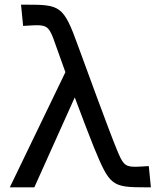

<svg xmlns="http://www.w3.org/2000/svg" viewBox="-20 -802 705 822"><path d="M605 0H626L617 -91L601 -90C585 -89 570 -88 557 -88C512 -88 504 -104 480 -162C448 -239 338 -540 314 -606C252 -778 238 -782 91 -782H70L79 -691L95 -692C111 -693 126 -694 139 -694C185 -694 194 -680 217 -613L260 -493L22 0H127L300 -385C333 -297 366 -211 381 -174C450 -6 458 0 605 0Z"/></svg>

Font: Hibana 45 SubMedium
Style: Regular
Weight: 500
Width: 6
Designer: pygmalion
Foundry: ybstudio
Version: Version 2021.007;FEAKit 1.0